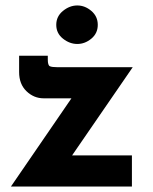

<svg xmlns="http://www.w3.org/2000/svg" viewBox="-20 -683 562 703"><path d="M140 -323Q104 -323 77 -349Q50 -375 50 -419V-479H155V-465Q155 -444 162.5 -440.5Q170 -437 189 -437H466L224 -85L198 -114H463V0H20L269 -363L290 -323ZM186 -592Q186 -623 210.5 -643Q235 -663 263 -663Q291 -663 314.5 -643Q338 -623 338 -592Q338 -561 314.5 -541.5Q291 -522 263 -522Q235 -522 210.5 -541.5Q186 -561 186 -592Z"/></svg>

Font: Josefin Sans Thin
Style: Bold
Weight: 700
Version: Version 2.000